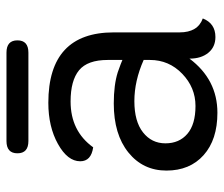

<svg xmlns="http://www.w3.org/2000/svg" viewBox="-68 -598 675 578"><g transform="rotate(-90 269.0 -309.5)"><path d="M248 -501Q460 -501 460 -304V-106Q460 -51 502 -36Q487 2 446 2Q416 2 398.5 -19.5Q381 -41 381 -76Q318 8 218 8Q137 8 90.5 -33.5Q44 -75 44 -145.5Q44 -216 98.5 -260Q153 -304 246 -304Q302 -304 340 -292Q371 -281 377 -278V-322Q377 -383 346 -408.5Q315 -434 252 -434Q163 -434 114 -366Q72 -372 72 -405Q72 -443 124 -472Q176 -501 248 -501ZM377 -214Q314 -242 253 -242Q192 -242 159 -216Q126 -190 126 -148.5Q126 -107 154.5 -82.5Q183 -58 238.5 -58Q294 -58 335.5 -98Q377 -138 377 -195ZM133 -627H399Q436 -627 436 -594Q436 -561 399 -561H133Q96 -561 96 -594Q96 -627 133 -627Z"/></g></svg>

Font: Merge One
Style: Regular
Weight: 400
Designer: Kosal Sen
Foundry: Philatype
Version: Version 1.001